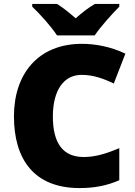

<svg xmlns="http://www.w3.org/2000/svg" viewBox="-20 -998 689 977"><path d="M270 -818H462C493 -864 553 -930 587 -964V-978H463C428 -958 400 -935 365 -905C330 -935 305 -956 270 -978H144V-964C182 -928 240 -864 270 -818ZM395 -617C455 -617 507 -598 559 -573L618 -725C545 -760 466 -775 397 -775C174 -775 51 -622 51 -406C51 -189 152 -41 385 -41C459 -41 524 -53 587 -81V-244C527 -219 469 -199 406 -199C300 -199 249 -270 249 -405C249 -538 304 -617 395 -617Z"/></svg>

Font: Noto Sans Tamil UI Black
Style: Regular
Weight: 900
Designer: Jelle Bosma - Monotype Design Team
Foundry: Monotype Imaging Inc.
Version: Version 2.004